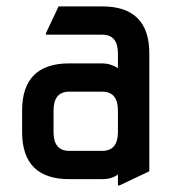

<svg xmlns="http://www.w3.org/2000/svg" viewBox="-20 -557 558 597"><path d="M195.3 -87.9H297.9Q346.7 -87.9 346.7 -146.5V-213.4Q346.7 -272 297.9 -272H195.3Q146.5 -272 146.5 -213.4V-146.5Q146.5 -87.9 195.3 -87.9ZM195.3 0Q48.8 0 48.8 -146.5V-213.4Q48.8 -359.9 195.3 -359.9H297.9Q323.2 -359.9 346.7 -345.2V-390.6Q346.7 -449.2 297.9 -449.2H123V-454.1L162.1 -537.1H297.9Q444.3 -537.1 444.3 -390.6V-24.4L351.6 19.5H346.7V-14.6Q328.1 0 297.9 0Z"/></svg>

Font: Nova Square
Style: Book
Weight: 400
Version: Version 2.000